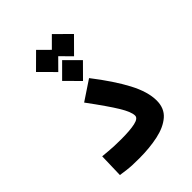

<svg xmlns="http://www.w3.org/2000/svg" viewBox="-232 -931 1051 1051"><g transform="rotate(-45 293.0 -406.0)"><path d="M218.8 3.9Q188.5 3.9 167 2.9Q145.5 2 125.5 -0.5Q105.5 -2.9 79.6 -6.8L83.5 -147.9Q108.9 -145.5 128.7 -143.8Q148.4 -142.1 170.7 -141.1Q192.9 -140.1 223.6 -140.1Q292.5 -140.1 330.6 -148.7Q368.7 -157.2 368.7 -178.2Q368.7 -207 334.7 -262.9Q300.8 -318.8 221.7 -425.8L335.4 -501.5Q419.9 -392.6 465.3 -306.6Q510.7 -220.7 510.7 -152.8Q510.7 -92.8 471.2 -58.6Q431.6 -24.4 365.5 -10.3Q299.3 3.9 218.8 3.9ZM361.8 -815.9 447.8 -730.5 361.8 -644 300.8 -705.6 239.7 -644 153.8 -730.5 239.7 -815.9 300.8 -754.9ZM300.8 -675.3 381.3 -594.7 300.8 -513.7 220.2 -594.7Z"/></g></svg>

Font: Cascadia Mono
Style: Bold
Weight: 700
Monospace: yes
Designer: Aaron Bell
Foundry: Saja Typeworks
Version: Version 2404.023; ttfautohint (v1.8.4)